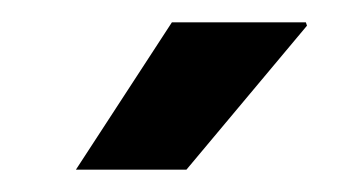

<svg xmlns="http://www.w3.org/2000/svg" viewBox="-20 -743 313 172"><path d="M48 -591 134 -723H254L255 -720L147 -591Z"/></svg>

Font: AXENEO7
Style: Regular
Weight: 400
Designer: Hector Gatti, Simon Guibord
Foundry: Omnibus-Type, Jean-Christophe Thérien
Version: Version 1.000